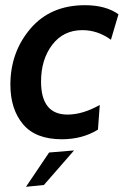

<svg xmlns="http://www.w3.org/2000/svg" viewBox="-20 -526 476 739"><path d="M218 10Q117 10 68.5 -48Q20 -106 20 -200Q20 -325 97 -415.5Q174 -506 307 -506Q387 -506 436 -471L407 -373Q356 -410 297 -410Q224 -410 181 -353.5Q138 -297 138 -212Q138 -85 240 -85Q298 -85 364 -122L357 -27Q297 10 218 10ZM265 53 149 186 80 193 169 61Z"/></svg>

Font: Cabin
Style: SemiBold Italic
Weight: 600
Designer: Pablo Impallari
Foundry: Pablo Impallari. www.impallari.com Igino Marini. www.ikern.com
Version: Version 1.005